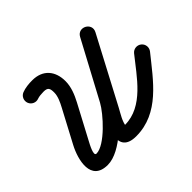

<svg xmlns="http://www.w3.org/2000/svg" viewBox="-138 -815 1078 1078"><g transform="rotate(-45 400.5 -276.5)"><path d="M160.8 -495.2C171.8 -499.6 195.3 -501.5 209.3 -501.3C209.3 -501.3 209.5 -501.3 209.6 -501.3C209.8 -501.3 209.9 -501.3 209.9 -501.3C243.1 -501.3 248.7 -487.8 248.7 -455.7C248.7 -425.7 233.5 -394.2 219.7 -368.2C185 -302.7 150.2 -237.1 115.4 -171.6C75 -95.3 38.9 45 174 45C281.2 45 421.4 -101.2 469.3 -190.8C530 -304.2 590.7 -417.7 651.4 -531.1C665.6 -557.5 652.7 -581.3 632.8 -591.8C612.9 -602.4 585.9 -599.8 572 -573.3C502.7 -442.2 433.5 -311.1 364.2 -180C326.7 -109 250.1 44.1 400.6 44.1C584.5 44.1 688 -109.9 791.2 -237.6C806.9 -256.9 803.9 -285.3 784.6 -300.9C765.2 -316.5 736.9 -313.5 721.3 -294.2C638.2 -191.5 548.1 -45.9 400.6 -45.9C383.9 -45.9 399.7 -34.4 399.8 -35.9C402.9 -70.6 427.5 -107.2 443.8 -138C513 -269.1 582.3 -400.2 651.5 -531.3C665.5 -557.8 652.7 -581.5 632.9 -592.1C613.1 -602.6 586.2 -599.9 572.1 -573.6C511.4 -460.1 450.7 -346.7 390 -233.3C359.6 -176.5 242.1 -45 174 -45C148.5 -45 183.7 -108.3 194.9 -129.4C229.7 -194.9 264.5 -260.5 299.3 -326C320.3 -365.7 338.7 -410.1 338.7 -455.7C338.7 -536.8 293.4 -591.3 209.9 -591.3C209.9 -591.3 210.1 -591.3 210.2 -591.3C210.3 -591.3 210.5 -591.3 210.5 -591.3C184.4 -591.7 151.8 -588.5 127.3 -578.7C104.2 -569.4 93.1 -543.2 102.3 -520.2C111.6 -497.1 137.8 -485.9 160.8 -495.2Z"/></g></svg>

Font: FRB American Cursive Guidelines Arrows Black
Style: Bold Italic
Weight: 900
Italic angle: -25°
Version: Version 2.0;Modular Font Editor K font №1